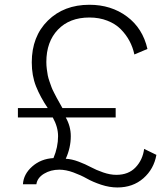

<svg xmlns="http://www.w3.org/2000/svg" viewBox="-20 -784 716 817"><path d="M204.6 -284.2H56.2V-324.2H183.1Q151.4 -371.1 133.3 -416.5Q115.2 -461.9 115.2 -518.6Q115.2 -628.9 183.6 -696.3Q252 -763.7 360.4 -763.7Q453.1 -763.7 520.3 -713.6Q587.4 -663.6 607.4 -575.7L551.8 -552.2Q545.4 -582.5 531 -609.6Q516.6 -636.7 493.9 -659.7Q471.2 -682.6 436.8 -696Q402.3 -709.5 360.4 -709.5Q275.9 -709.5 226.6 -658Q177.2 -606.4 177.2 -520Q177.2 -504.9 179.2 -489.7Q181.2 -474.6 183.3 -463.1Q185.5 -451.7 190.9 -436.5Q196.3 -421.4 199.2 -413.1Q202.1 -404.8 210.2 -389.2Q218.3 -373.5 221.2 -367.9Q224.1 -362.3 233.9 -345.2Q243.7 -328.1 245.6 -324.2H472.2V-284.2H259.8Q281.2 -246.6 281.2 -204.6Q281.2 -155.3 259.8 -108.4Q284.7 -107.4 314 -96.4Q343.3 -85.4 366.2 -73Q389.2 -60.5 418.9 -50.3Q448.7 -40 475.1 -40Q526.9 -40 557.1 -72Q587.4 -104 593.3 -150.4L645.5 -125Q634.8 -64.5 590.1 -25.4Q545.4 13.7 479.5 13.7Q445.8 13.7 410.4 2Q375 -9.8 349.6 -24.2Q324.2 -38.6 292.2 -50.3Q260.3 -62 232.4 -62Q195.8 -62 167.2 -44.7Q138.7 -27.3 134.8 0H77.6Q80.1 -43 117.2 -75.7Q154.3 -108.4 207.5 -111.3Q227.1 -157.7 227.1 -204.6Q227.1 -243.7 204.6 -284.2Z"/></svg>

Font: Spartan MB
Style: Regular
Weight: 400
Designer: Matt Bailey, Mirko Velimirovic
Foundry: Matt Bailey
Version: Version 1.005